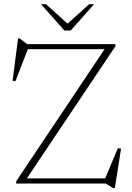

<svg xmlns="http://www.w3.org/2000/svg" viewBox="-20 -890 640 931"><path d="M539.5 -676V-665.5L101.5 -12L96 -25H490L551.5 -171.5L567 -169L537 21.5H527.5L492.5 0H58.5V-11L495 -663.5L512 -651.5H115L55 -496.5L41 -498.5L67.5 -703.5H75.5L112 -676ZM316.5 -767.5H299L412 -869.5H436L323 -742H292L179 -869.5H203Z"/></svg>

Font: Newsreader 16pt 16pt ExtraLight
Style: Regular
Weight: 250
Version: Version 1.003